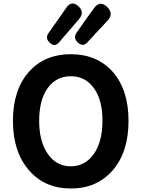

<svg xmlns="http://www.w3.org/2000/svg" viewBox="-20 -1064 809 1098"><path d="M385 14Q236 14 146 -90Q54 -195 54 -373Q54 -551 146 -654Q236 -754 385 -754Q534 -754 624 -654Q715 -551 715 -373Q715 -194 624.5 -90Q534 14 385 14ZM385 -113Q467 -113 517 -184Q566 -255 566 -373.5Q566 -492 517 -560Q468 -628 385 -628Q301 -628 252.5 -560Q204 -492 204 -373.5Q204 -255 253 -184Q302 -113 385 -113ZM263 -821Q238 -846 257 -874L314 -955L358 -1018Q389 -1065 430 -1027Q465 -993 432 -955L378 -892L318 -822Q292 -792 263 -821ZM423 -823Q398 -848 418 -877L474 -957L516 -1015Q551 -1065 593 -1024Q632 -986 595 -946L542 -889L480 -822Q453 -793 423 -823Z"/></svg>

Font: GenSenRounded2 TW B
Style: Regular
Weight: 700
Version: Version 2.000;PS 2;hotconv 16.6.51;makeotf.lib2.5.65220 DEVE